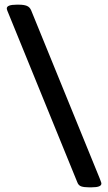

<svg xmlns="http://www.w3.org/2000/svg" viewBox="-20 -722 462 820"><path d="M359 78Q339 78 327 74Q315 70 310 56L18 -660Q9 -680 9 -686Q9 -702 51 -702H61Q82 -702 94.5 -697Q107 -692 113 -678L405 38Q408 46 410.5 52.5Q413 59 413 62Q413 78 372 78Z"/></svg>

Font: Asap SemiBold
Style: Regular
Weight: 600
Designer: Pablo Cosgaya
Foundry: Omnibus-Type
Version: Version 3.001; ttfautohint (v1.8.3)